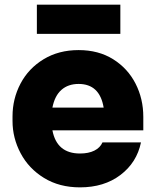

<svg xmlns="http://www.w3.org/2000/svg" viewBox="-20 -788 668 828"><path d="M34 -266V-286Q34 -362 68.5 -427.5Q103 -493 168 -532.5Q233 -572 319 -572Q405 -572 468 -532.5Q531 -493 564.5 -427.5Q598 -362 598 -284V-226H206Q225 -126 325 -126Q362 -126 387 -138.5Q412 -151 422 -174H588Q570 -87 499.5 -33.5Q429 20 325 20Q236 20 170 -20.5Q104 -61 69 -127Q34 -193 34 -266ZM427 -324Q410 -426 319 -426Q274 -426 245 -400.5Q216 -375 206 -324ZM139 -768H499V-642H139Z"/></svg>

Font: Sora-SIA ExtraBold
Style: Regular
Weight: 800
Designer: Jonathan Barnbrook, Julián Moncada
Foundry: Barnbrook Fonts
Version: Version 2.000